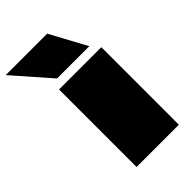

<svg xmlns="http://www.w3.org/2000/svg" viewBox="-320 -877 963 963"><g transform="rotate(-45 162.0 -395.0)"><path d="M54 0V-550H354V0ZM86 -596 -84 -790H210L315 -596Z"/></g></svg>

Font: Georama ExtraExtended Black
Style: Regular
Weight: 900
Width: 8
Designer: Jean-Baptiste Levee
Foundry: Production Type
Version: Version 1.000